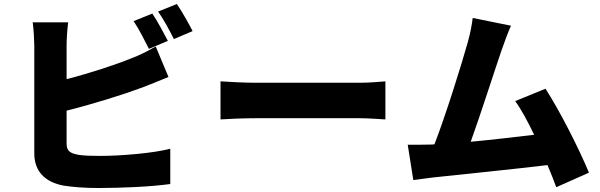

<svg xmlns="http://www.w3.org/2000/svg" viewBox="-20 -888 3010 963"><path d="M822 -683C804 -718 769 -783 744 -820L650 -782C677 -743 706 -684 727 -643ZM314 -333C446 -366 600 -414 696 -450C731 -463 781 -484 825 -502L761 -655C715 -628 679 -611 640 -596C559 -563 431 -521 314 -491V-659C314 -688 317 -742 322 -776H144C149 -742 152 -681 152 -659V-118C152 -28 207 26 299 43C343 50 404 55 472 55C583 55 735 49 834 35V-142C752 -120 586 -106 482 -106C440 -106 405 -107 376 -111C333 -119 314 -129 314 -168ZM773 -830C800 -792 832 -733 852 -692L946 -732C929 -766 893 -830 867 -868Z M1086 -289C1127 -292 1202 -295 1259 -295H1790C1831 -295 1887 -290 1913 -289V-480C1884 -478 1835 -473 1790 -473H1259C1210 -473 1126 -477 1086 -480Z M2934 -22C2886 -138 2788 -332 2716 -443L2564 -381C2594 -340 2627 -279 2659 -212C2567 -201 2448 -187 2341 -177C2389 -310 2462 -538 2496 -637C2512 -683 2528 -726 2543 -759L2351 -798C2346 -761 2340 -725 2325 -672C2295 -565 2217 -314 2159 -164L2144 -163C2110 -162 2061 -162 2025 -162L2053 15C2086 11 2128 5 2153 2C2274 -11 2561 -40 2726 -60C2743 -20 2758 18 2770 51Z"/></svg>

Font: Noto Sans T Chinese Black
Style: Bold
Weight: 900
Designer: Ryoko NISHIZUKA (kana & ideographs); Paul D. Hunt (Latin, Greek & Cyrillic); Wenlong ZHANG (bopomofo); Sandoll Communica
Foundry: Adobe Systems Incorporated
Version: Version 1.000;PS 1;hotconv 1.0.78;makeotf.lib2.5.61930